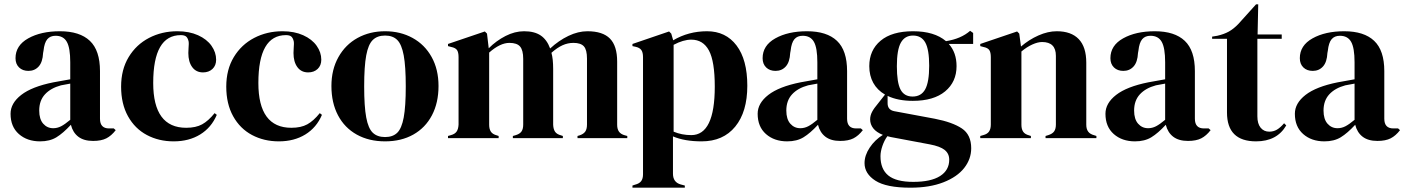

<svg xmlns="http://www.w3.org/2000/svg" viewBox="-20 -641 6518 891"><path d="M29 -113Q29 -162 78.5 -200.5Q128 -239 228 -259L306 -273V-352Q306 -419 290 -447Q274 -475 238 -475Q213 -475 199.5 -459Q186 -443 182 -406L180 -395Q178 -353 159.5 -332.5Q141 -312 112 -312Q85 -312 68.5 -328Q52 -344 52 -371Q52 -430 111 -463Q170 -496 258 -496Q350 -496 397 -451.5Q444 -407 444 -311V-90Q444 -45 486 -45H508L517 -37Q497 -11 473.5 1Q450 13 412 13Q369 13 343.5 -6.5Q318 -26 309 -62Q273 -23 242 -4Q211 15 166 15Q106 15 67.5 -19Q29 -53 29 -113ZM306 -85V-253L263 -245Q215 -232 188.5 -203Q162 -174 162 -128Q162 -88 180.5 -67Q199 -46 227 -46Q246 -46 263.5 -55Q281 -64 306 -85Z M542 -239Q542 -318 577 -376Q612 -434 671.5 -465Q731 -496 803 -496Q858 -496 899 -477.5Q940 -459 961.5 -428.5Q983 -398 983 -364Q983 -337 966 -321Q949 -305 922 -305Q890 -305 872 -329.5Q854 -354 854 -395Q854 -408 855 -418.5Q856 -429 856 -437Q856 -446 855 -450Q851 -466 843 -472Q835 -478 819 -478Q691 -478 691 -256Q691 -48 844 -48Q889 -48 918 -64Q947 -80 976 -116L986 -108Q961 -49 909 -17Q857 15 786 15Q717 15 661.5 -14.5Q606 -44 574 -101.5Q542 -159 542 -239Z M1030 -239Q1030 -318 1065 -376Q1100 -434 1159.5 -465Q1219 -496 1291 -496Q1346 -496 1387 -477.5Q1428 -459 1449.5 -428.5Q1471 -398 1471 -364Q1471 -337 1454 -321Q1437 -305 1410 -305Q1378 -305 1360 -329.5Q1342 -354 1342 -395Q1342 -408 1343 -418.5Q1344 -429 1344 -437Q1344 -446 1343 -450Q1339 -466 1331 -472Q1323 -478 1307 -478Q1179 -478 1179 -256Q1179 -48 1332 -48Q1377 -48 1406 -64Q1435 -80 1464 -116L1474 -108Q1449 -49 1397 -17Q1345 15 1274 15Q1205 15 1149.5 -14.5Q1094 -44 1062 -101.5Q1030 -159 1030 -239Z M1518 -242Q1518 -318 1550.5 -376Q1583 -434 1639.5 -465Q1696 -496 1767 -496Q1838 -496 1894.5 -465Q1951 -434 1983 -376.5Q2015 -319 2015 -242Q2015 -164 1984.5 -106Q1954 -48 1898 -16.5Q1842 15 1767 15Q1692 15 1635.5 -16.5Q1579 -48 1548.5 -106Q1518 -164 1518 -242ZM1863 -240Q1863 -333 1853.5 -384Q1844 -435 1823.5 -455.5Q1803 -476 1767 -476Q1731 -476 1710 -455.5Q1689 -435 1679.5 -384Q1670 -333 1670 -240Q1670 -147 1679.5 -96Q1689 -45 1710 -25Q1731 -5 1767 -5Q1803 -5 1823.5 -25Q1844 -45 1853.5 -96Q1863 -147 1863 -240Z M2059 -10 2073 -14Q2091 -19 2099 -30.5Q2107 -42 2108 -63V-210V-265V-376Q2108 -398 2101 -408.5Q2094 -419 2074 -423L2059 -427V-437L2230 -495L2240 -485L2248 -417Q2283 -452 2326 -474Q2369 -496 2412 -496Q2460 -496 2489 -476.5Q2518 -457 2533 -416Q2573 -453 2618 -474.5Q2663 -496 2706 -496Q2777 -496 2810.5 -462Q2844 -428 2844 -355V-210V-62Q2844 -42 2852.5 -30Q2861 -18 2880 -13L2891 -10V0H2660V-10L2670 -13Q2688 -19 2696 -30.5Q2704 -42 2704 -63V-210V-369Q2704 -410 2689.5 -426Q2675 -442 2641 -442Q2615 -442 2590.5 -431Q2566 -420 2539 -396Q2547 -368 2547 -321V-210V-62Q2548 -41 2556 -29.5Q2564 -18 2583 -13L2592 -10V0H2360V-10L2374 -14Q2393 -20 2400.5 -31.5Q2408 -43 2408 -63V-210V-368Q2408 -408 2393.5 -425Q2379 -442 2344 -442Q2301 -442 2250 -397V-210V-62Q2250 -42 2258 -30Q2266 -18 2285 -13L2294 -10V0H2059Z M2915 220 2927 216Q2947 211 2955.5 199.5Q2964 188 2964 168V9V-265V-376Q2964 -398 2956 -409Q2948 -420 2929 -424L2915 -427V-437L3085 -495L3095 -485L3104 -454Q3175 -496 3261 -496Q3348 -496 3398 -430Q3448 -364 3448 -243Q3448 -122 3392 -53.5Q3336 15 3236 15Q3157 15 3103 -8V16V165Q3103 205 3139 215L3158 220V230H2915ZM3297 -239Q3297 -356 3270 -406.5Q3243 -457 3188 -457Q3151 -457 3106 -433V-30Q3144 -14 3188 -14Q3297 -14 3297 -239Z M3496 -113Q3496 -162 3545.5 -200.5Q3595 -239 3695 -259L3773 -273V-352Q3773 -419 3757 -447Q3741 -475 3705 -475Q3680 -475 3666.5 -459Q3653 -443 3649 -406L3647 -395Q3645 -353 3626.5 -332.5Q3608 -312 3579 -312Q3552 -312 3535.5 -328Q3519 -344 3519 -371Q3519 -430 3578 -463Q3637 -496 3725 -496Q3817 -496 3864 -451.5Q3911 -407 3911 -311V-90Q3911 -45 3953 -45H3975L3984 -37Q3964 -11 3940.5 1Q3917 13 3879 13Q3836 13 3810.5 -6.5Q3785 -26 3776 -62Q3740 -23 3709 -4Q3678 15 3633 15Q3573 15 3534.5 -19Q3496 -53 3496 -113ZM3773 -85V-253L3730 -245Q3682 -232 3655.5 -203Q3629 -174 3629 -128Q3629 -88 3647.5 -67Q3666 -46 3694 -46Q3713 -46 3730.5 -55Q3748 -64 3773 -85Z M4496 -437H4383Q4419 -397 4419 -334Q4419 -261 4366 -217Q4313 -173 4216 -173Q4147 -173 4099 -196V-162Q4099 -131 4130 -125L4318 -90Q4400 -74 4443.5 -45Q4487 -16 4487 47Q4487 97 4454.5 138.5Q4422 180 4358 205Q4294 230 4205 230Q4093 230 4042.5 197.5Q3992 165 3992 116Q3992 80 4016 44Q4040 8 4077 -15Q4047 -27 4032.5 -45.5Q4018 -64 4018 -87Q4018 -105 4027 -122Q4036 -139 4054 -160L4087 -202Q4051 -223 4032.5 -256.5Q4014 -290 4014 -334Q4014 -408 4066.5 -452Q4119 -496 4217 -496Q4316 -496 4370 -450Q4440 -461 4482 -498L4496 -488ZM4292 -336Q4292 -411 4274 -443.5Q4256 -476 4217 -476Q4179 -476 4160.5 -443Q4142 -410 4142 -334Q4142 -258 4159 -225.5Q4176 -193 4215 -193Q4255 -193 4273.5 -226.5Q4292 -260 4292 -336ZM4098 -9Q4084 10 4075 36Q4066 62 4066 84Q4066 144 4102.5 173.5Q4139 203 4218 203Q4300 203 4342.5 176Q4385 149 4385 100Q4385 72 4364 55Q4343 38 4295 29L4114 -5Q4104 -7 4098 -9Z M4529 -10 4543 -14Q4562 -19 4570 -31Q4578 -43 4578 -63V-210V-265V-376Q4578 -398 4571 -408.5Q4564 -419 4544 -423L4529 -427V-437L4700 -495L4710 -485L4718 -425Q4755 -457 4799 -476.5Q4843 -496 4884 -496Q4951 -496 4986 -459.5Q5021 -423 5021 -350V-210V-62Q5021 -42 5030 -30Q5039 -18 5059 -13L5068 -10V0H4832V-10L4845 -14Q4864 -20 4872 -31.5Q4880 -43 4880 -63V-210V-382Q4880 -446 4816 -446Q4796 -446 4770.5 -434.5Q4745 -423 4720 -402V-210V-62Q4720 -42 4728 -30Q4736 -18 4755 -13L4764 -10V0H4529Z M5110 -113Q5110 -162 5159.5 -200.5Q5209 -239 5309 -259L5387 -273V-352Q5387 -419 5371 -447Q5355 -475 5319 -475Q5294 -475 5280.5 -459Q5267 -443 5263 -406L5261 -395Q5259 -353 5240.5 -332.5Q5222 -312 5193 -312Q5166 -312 5149.5 -328Q5133 -344 5133 -371Q5133 -430 5192 -463Q5251 -496 5339 -496Q5431 -496 5478 -451.5Q5525 -407 5525 -311V-90Q5525 -45 5567 -45H5589L5598 -37Q5578 -11 5554.5 1Q5531 13 5493 13Q5450 13 5424.5 -6.5Q5399 -26 5390 -62Q5354 -23 5323 -4Q5292 15 5247 15Q5187 15 5148.5 -19Q5110 -53 5110 -113ZM5387 -85V-253L5344 -245Q5296 -232 5269.5 -203Q5243 -174 5243 -128Q5243 -88 5261.5 -67Q5280 -46 5308 -46Q5327 -46 5344.5 -55Q5362 -64 5387 -85Z M5674 -119V-215V-461H5605V-471L5629 -475Q5660 -482 5682.5 -494.5Q5705 -507 5727 -530L5809 -621H5819L5816 -481H5928V-461H5815V-101Q5815 -67 5830 -48.5Q5845 -30 5870 -30Q5890 -30 5906 -39.5Q5922 -49 5939 -69L5949 -59Q5906 15 5809 15Q5674 15 5674 -119Z M5989 -113Q5989 -162 6038.5 -200.5Q6088 -239 6188 -259L6266 -273V-352Q6266 -419 6250 -447Q6234 -475 6198 -475Q6173 -475 6159.5 -459Q6146 -443 6142 -406L6140 -395Q6138 -353 6119.5 -332.5Q6101 -312 6072 -312Q6045 -312 6028.5 -328Q6012 -344 6012 -371Q6012 -430 6071 -463Q6130 -496 6218 -496Q6310 -496 6357 -451.5Q6404 -407 6404 -311V-90Q6404 -45 6446 -45H6468L6477 -37Q6457 -11 6433.5 1Q6410 13 6372 13Q6329 13 6303.5 -6.5Q6278 -26 6269 -62Q6233 -23 6202 -4Q6171 15 6126 15Q6066 15 6027.5 -19Q5989 -53 5989 -113ZM6266 -85V-253L6223 -245Q6175 -232 6148.5 -203Q6122 -174 6122 -128Q6122 -88 6140.5 -67Q6159 -46 6187 -46Q6206 -46 6223.5 -55Q6241 -64 6266 -85Z"/></svg>

Font: DeepMind Serif Display
Style: Regular
Weight: 800
Designer: Frank Grießhammer / Modifications: Colophon Foundry
Foundry: Colophon Foundry
Version: Version 5.002